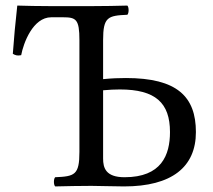

<svg xmlns="http://www.w3.org/2000/svg" viewBox="-20 -667 763 689"><path d="M265 -523V-122C265 -39 248 -34 178 -31C172 -25 172 -4 178 2C217 1 270 0 308 0C337 0 389 2 425 2C597 2 683 -68 683 -193C683 -320 616 -387 432 -387C407 -387 380 -386 350 -383V-523C350 -606 367 -611 437 -614C443 -620 443 -641 437 -647C398 -646 357 -645 307 -645H164C115 -645 77 -646 42 -647C35 -584 30 -530 26 -474C34 -469 42 -466 56 -469C64 -512 98 -605 164 -605H206C253 -605 265 -598 265 -523ZM427 -31C359 -31 350 -65 350 -98V-343C372 -345 391 -346 410 -346C538 -346 590 -298 590 -193C590 -110 559 -31 427 -31Z"/></svg>

Font: Libertinus Math
Style: Regular
Weight: 400
Designer: Philipp H. Poll, Khaled Hosny
Foundry: Caleb Maclennan
Version: Version 7.050;RELEASE